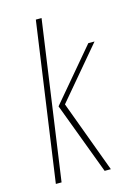

<svg xmlns="http://www.w3.org/2000/svg" viewBox="-101 -691 520 745"><g transform="rotate(-15 158.5 -318.0)"><path d="M29 0 119 -636H142L52 0ZM225 0 117 -288 292 -495H317L143 -289L250 0Z"/></g></svg>

Font: Alumni Sans SC Thin
Style: Italic
Weight: 100
Italic angle: -8°
Designer: Robert E. Leuschke
Foundry: Robert E. Leuschke
Version: Version 1.016